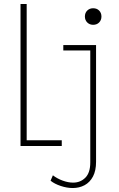

<svg xmlns="http://www.w3.org/2000/svg" viewBox="-20 -740 602 973"><path d="M348.6 212.9Q319.3 212.9 287.8 202.4Q256.3 191.9 236.3 175.8L248 148.4Q269.5 165 297.6 175.3Q325.7 185.5 350.6 185.5Q387.2 185.5 412.4 160.6Q437.5 135.7 437.5 83V-511.7H466.8V80.1Q466.8 125 451.2 154.5Q435.5 184.1 408.7 198.5Q381.8 212.9 348.6 212.9ZM84 0V-719.7H115.2V-29.3H293V0ZM300.8 -484.4V-511.7H466.8V-484.4ZM452.1 -614.3Q434.1 -614.3 422.1 -626.2Q410.2 -638.2 410.2 -656.2Q410.2 -674.8 422.1 -686.5Q434.1 -698.2 452.1 -698.2Q470.7 -698.2 482.4 -686.5Q494.1 -674.8 494.1 -656.2Q494.1 -638.2 482.4 -626.2Q470.7 -614.3 452.1 -614.3Z"/></svg>

Font: Reddit Mono ExtraLight
Style: Regular
Weight: 250
Monospace: yes
Designer: Stephen Hutchings
Foundry: Reddit
Version: Version 1.014